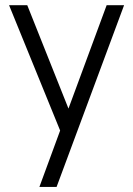

<svg xmlns="http://www.w3.org/2000/svg" viewBox="-20 -506 515 742"><path d="M244.6 -86.4 392.1 -485.8H459.5L198.7 216.3H132.3L212.4 -1.5L15.1 -485.8H85.4Z"/></svg>

Font: Potro Sans Bangla
Style: Regular
Weight: 400
Designer: Jayed Ahsan Saad
Foundry: Codepotro
Version: Potro Sans Bangla; Version 0.905